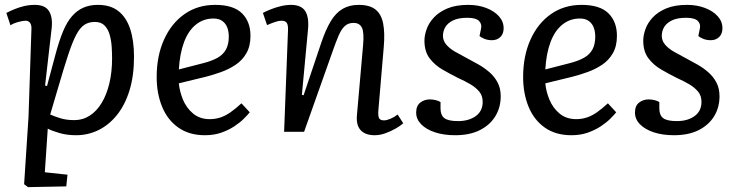

<svg xmlns="http://www.w3.org/2000/svg" viewBox="-20 -541 3028 788"><path d="M109 -421Q110 -438 103.5 -447Q97 -456 85 -456Q74 -456 54 -450.5Q34 -445 23 -437L6 -488Q22 -496 40 -503.5Q58 -511 79 -516Q100 -521 123 -521Q165 -521 181 -495.5Q197 -470 192 -425L165 -190L173 -188L210 -326Q224 -377 239.5 -414Q255 -451 275.5 -474.5Q296 -498 322 -509.5Q348 -521 382 -521Q434 -521 466.5 -495Q499 -469 514.5 -421.5Q530 -374 530 -308Q530 -230 511.5 -170Q493 -110 460 -69Q427 -28 384 -7Q341 14 292 14Q255 14 224 5Q193 -4 176 -13L164 166L257 176L252 224L95 227L79 215L97 -61ZM369 -451Q344 -451 326 -439Q308 -427 292.5 -397.5Q277 -368 260 -316.5Q243 -265 220 -186L186 -71Q204 -63 228.5 -55.5Q253 -48 285 -48Q320 -48 348.5 -66.5Q377 -85 397.5 -119Q418 -153 429 -199.5Q440 -246 440 -301Q440 -322 438.5 -347.5Q437 -373 430.5 -397Q424 -421 409.5 -436Q395 -451 369 -451Z M863 -521Q938 -521 973 -486.5Q1008 -452 1008 -394Q1008 -352 991.5 -323Q975 -294 947.5 -275.5Q920 -257 888 -245.5Q856 -234 825 -226L714 -199Q717 -166 731 -132Q745 -98 772.5 -75Q800 -52 841 -52Q863 -52 883.5 -58.5Q904 -65 925 -79.5Q946 -94 971 -117L1005 -80Q996 -69 980.5 -53.5Q965 -38 941.5 -22.5Q918 -7 888 3.5Q858 14 821 14Q757 14 712.5 -17Q668 -48 645.5 -102.5Q623 -157 623 -225Q623 -311 653 -378Q683 -445 737 -483Q791 -521 863 -521ZM919 -391Q919 -411 913 -427.5Q907 -444 893 -454.5Q879 -465 856 -465Q815 -465 784 -440Q753 -415 735.5 -368.5Q718 -322 714 -256L815 -282Q850 -291 873 -304Q896 -317 907.5 -338Q919 -359 919 -391Z M1635 -35Q1624 -25 1604 -13.5Q1584 -2 1561.5 6Q1539 14 1518 14Q1479 14 1460 -7Q1441 -28 1445 -69L1470 -354Q1475 -407 1465.5 -427Q1456 -447 1431 -447Q1409 -447 1395 -434Q1381 -421 1370 -395.5Q1359 -370 1345 -330L1228 0H1146L1162 -416Q1163 -438 1157 -447Q1151 -456 1135 -456Q1125 -456 1111 -451.5Q1097 -447 1076 -438L1059 -488Q1070 -494 1089.5 -502Q1109 -510 1131.5 -515.5Q1154 -521 1174 -521Q1217 -521 1233 -495Q1249 -469 1244 -419L1219 -152L1226 -150L1299 -367Q1317 -420 1337.5 -454Q1358 -488 1386 -504.5Q1414 -521 1452 -521Q1497 -521 1521 -502Q1545 -483 1552.5 -444.5Q1560 -406 1555 -348L1533 -90Q1531 -66 1535.5 -56.5Q1540 -47 1556 -47Q1567 -47 1582.5 -53.5Q1598 -60 1612 -71Z M1860 -44Q1904 -44 1932.5 -64.5Q1961 -85 1961 -123Q1961 -148 1947 -165Q1933 -182 1910 -195.5Q1887 -209 1860 -221Q1828 -237 1796 -255.5Q1764 -274 1743 -302Q1722 -330 1722 -374Q1722 -396 1731 -421.5Q1740 -447 1761 -469.5Q1782 -492 1816.5 -506.5Q1851 -521 1902 -521Q1942 -521 1975 -508.5Q2008 -496 2027.5 -474.5Q2047 -453 2047 -425Q2047 -402 2033.5 -389Q2020 -376 1999 -376Q1982 -376 1968.5 -381.5Q1955 -387 1948 -393L1954 -422Q1959 -442 1946 -455Q1933 -468 1898 -468Q1861 -468 1839 -457Q1817 -446 1807.5 -429.5Q1798 -413 1798 -394Q1798 -374 1811.5 -358Q1825 -342 1847.5 -329Q1870 -316 1895 -303Q1920 -290 1944.5 -276Q1969 -262 1989.5 -244Q2010 -226 2022.5 -202Q2035 -178 2035 -146Q2035 -100 2013 -64Q1991 -28 1949.5 -7Q1908 14 1848 14Q1801 14 1765 2Q1729 -10 1708.5 -31Q1688 -52 1688 -79Q1688 -107 1705 -120Q1722 -133 1744 -133Q1756 -133 1768.5 -130Q1781 -127 1788 -122V-96Q1788 -68 1804 -56Q1820 -44 1860 -44Z M2367 -521Q2442 -521 2477 -486.5Q2512 -452 2512 -394Q2512 -352 2495.5 -323Q2479 -294 2451.5 -275.5Q2424 -257 2392 -245.5Q2360 -234 2329 -226L2218 -199Q2221 -166 2235 -132Q2249 -98 2276.5 -75Q2304 -52 2345 -52Q2367 -52 2387.5 -58.5Q2408 -65 2429 -79.5Q2450 -94 2475 -117L2509 -80Q2500 -69 2484.5 -53.5Q2469 -38 2445.5 -22.5Q2422 -7 2392 3.5Q2362 14 2325 14Q2261 14 2216.5 -17Q2172 -48 2149.5 -102.5Q2127 -157 2127 -225Q2127 -311 2157 -378Q2187 -445 2241 -483Q2295 -521 2367 -521ZM2423 -391Q2423 -411 2417 -427.5Q2411 -444 2397 -454.5Q2383 -465 2360 -465Q2319 -465 2288 -440Q2257 -415 2239.5 -368.5Q2222 -322 2218 -256L2319 -282Q2354 -291 2377 -304Q2400 -317 2411.5 -338Q2423 -359 2423 -391Z M2758 -44Q2802 -44 2830.5 -64.5Q2859 -85 2859 -123Q2859 -148 2845 -165Q2831 -182 2808 -195.5Q2785 -209 2758 -221Q2726 -237 2694 -255.5Q2662 -274 2641 -302Q2620 -330 2620 -374Q2620 -396 2629 -421.5Q2638 -447 2659 -469.5Q2680 -492 2714.5 -506.5Q2749 -521 2800 -521Q2840 -521 2873 -508.5Q2906 -496 2925.5 -474.5Q2945 -453 2945 -425Q2945 -402 2931.5 -389Q2918 -376 2897 -376Q2880 -376 2866.5 -381.5Q2853 -387 2846 -393L2852 -422Q2857 -442 2844 -455Q2831 -468 2796 -468Q2759 -468 2737 -457Q2715 -446 2705.5 -429.5Q2696 -413 2696 -394Q2696 -374 2709.5 -358Q2723 -342 2745.5 -329Q2768 -316 2793 -303Q2818 -290 2842.5 -276Q2867 -262 2887.5 -244Q2908 -226 2920.5 -202Q2933 -178 2933 -146Q2933 -100 2911 -64Q2889 -28 2847.5 -7Q2806 14 2746 14Q2699 14 2663 2Q2627 -10 2606.5 -31Q2586 -52 2586 -79Q2586 -107 2603 -120Q2620 -133 2642 -133Q2654 -133 2666.5 -130Q2679 -127 2686 -122V-96Q2686 -68 2702 -56Q2718 -44 2758 -44Z"/></svg>

Font: Literata
Style: Italic
Weight: 400
Italic angle: -2°
Designer: Latin by Veronika Burian and Jose Scaglione. Greek by Irene Vlachou. Cyrillic by Vera Evstafieva
Foundry: TypeTogether
Version: Version 3.103;gftools[0.9.29]